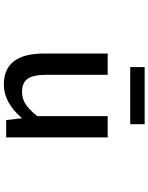

<svg xmlns="http://www.w3.org/2000/svg" viewBox="98 -888 803 1040"><g transform="rotate(90 500.0 -368.5)"><path d="M438.5 12.7Q270.5 12.7 270.5 -204.1V-549.8H385.7V-217.8Q385.7 -146.5 407.2 -116.2Q428.7 -85.9 477.5 -85.9Q514.6 -85.9 544.4 -105Q574.2 -124 609.4 -168V-549.8H724.6V0H630.9L621.1 -83H618.2Q535.2 12.7 438.5 12.7ZM343.8 -671.9V-750H653.3V-671.9Z"/></g></svg>

Font: GenEi Gothic M SemiBold
Style: Regular
Weight: 500
Designer: o_tamon (Modified); [Source Han Sans]
Ryoko NISHIZUKA  (kana & ideographs); Paul D. Hunt (Latin, Greek & Cyrillic); Wenl
Version: Version 1.1a;Original Version 1.004